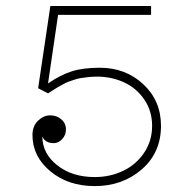

<svg xmlns="http://www.w3.org/2000/svg" viewBox="-20 -610 640 644"><path d="M122.1 -151.9Q131.8 -129.9 160.2 -129.9Q176.3 -129.9 188.7 -143.6Q201.2 -157.2 201.2 -175.8Q201.2 -196.3 185.8 -209.7Q170.4 -223.1 147.9 -223.1Q126.5 -223.1 107.7 -205.3Q88.9 -187.5 88.9 -157.2Q88.9 -85.4 148.7 -35.6Q208.5 14.2 297.9 14.2Q390.6 14.2 455.3 -41.7Q520 -97.7 520 -188Q520 -272 460.7 -327.4Q401.4 -382.8 314.9 -382.8Q258.8 -382.8 220.9 -370.8Q183.1 -358.9 141.1 -330.1L174.8 -560.1H486.8V-589.8H148.9L107.9 -314L141.1 -296.9Q142.6 -297.9 156.7 -306.9Q170.9 -315.9 173.6 -317.4Q176.3 -318.8 189.5 -326.2Q202.6 -333.5 208.5 -335.4Q214.4 -337.4 227.5 -342Q240.7 -346.7 251 -348.1Q261.2 -349.6 275.6 -351.3Q290 -353 305.2 -353Q354.5 -353 396.5 -333.5Q438.5 -314 464.4 -275.6Q490.2 -237.3 490.2 -188Q490.2 -137.7 463.6 -97.9Q437 -58.1 393.3 -37.1Q349.6 -16.1 297.9 -16.1Q221.7 -16.1 171.9 -55.7Q122.1 -95.2 122.1 -151.9Z"/></svg>

Font: Compagnon Light
Style: Regular
Weight: 400
Designer: Juliette Duhe, Lea Pradine
Foundry: Velvetyne Type Foundry
Version: Version 1.000;PS 001.000;hotconv 1.0.88;makeotf.lib2.5.64775